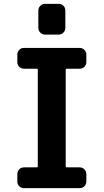

<svg xmlns="http://www.w3.org/2000/svg" viewBox="-20 -980 540 1000"><path d="M394.5 -730.5Q409.2 -730.5 419.4 -720.2Q429.7 -710 429.7 -695.3V-657.2Q429.7 -642.6 419.9 -632.3Q410.2 -622.1 394.5 -622.1H327.1Q322.3 -622.1 322.3 -617.2V-113.3Q322.3 -108.4 327.1 -108.4H394.5Q409.2 -108.4 419.4 -98.1Q429.7 -87.9 429.7 -73.2V-35.2Q429.7 -20.5 419.9 -10.3Q410.2 0 394.5 0H105.5Q90.8 0 80.6 -9.8Q70.3 -19.5 70.3 -35.2V-73.2Q70.3 -87.9 80.1 -98.1Q89.8 -108.4 105.5 -108.4H172.9Q176.8 -108.4 176.8 -113.3V-617.2Q176.8 -622.1 172.9 -622.1H105.5Q90.8 -622.1 80.6 -631.8Q70.3 -641.6 70.3 -657.2V-695.3Q70.3 -710 80.1 -720.2Q89.8 -730.5 105.5 -730.5ZM214.8 -960H285.2Q299.8 -960 310.1 -950.2Q320.3 -940.4 320.3 -924.8V-835Q320.3 -820.3 310.1 -810.1Q299.8 -799.8 285.2 -799.8H214.8Q200.2 -799.8 189.9 -810.1Q179.7 -820.3 179.7 -835V-924.8Q179.7 -939.5 189.9 -949.7Q200.2 -960 214.8 -960Z"/></svg>

Font: Rounded-L Mgen+ 1mn bold
Style: Bold
Weight: 700
Designer: [Source Han Sans]
Ryoko NISHIZUKA  (kana & ideographs); Paul D. Hunt (Latin, Greek & Cyrillic); Wenlong ZHANG  (bopomofo
Version: Version 1.059.20150602